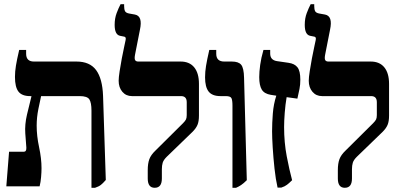

<svg xmlns="http://www.w3.org/2000/svg" viewBox="-20 -884 1893 911"><path d="M10 0 23 -164H93Q106 -164 105 -184L100 -251Q97 -293 108 -340Q119 -387 129 -426V-428H123Q84 -428 67.5 -449.5Q51 -471 51 -519Q51 -544 55.5 -572Q60 -600 71 -647H104V-629Q104 -592 141 -592H343Q406 -592 436 -551.5Q466 -511 469 -429L482 -30Q469 -15 459 -7Q449 1 431 7H414V-359Q414 -397 404 -412.5Q394 -428 358 -428H175Q170 -406 162 -366.5Q154 -327 154 -288Q154 -239 165.5 -185.5Q177 -132 177 -86Q177 -68 175 -44Q173 -20 168 0Z M714 7Q681 7 681 -37V-77Q681 -108 688.5 -128.5Q696 -149 717 -169L848 -299Q859 -310 862.5 -317.5Q866 -325 866 -338V-399Q866 -428 839 -428H606Q578 -428 560.5 -448.5Q543 -469 543 -501Q543 -516 547.5 -545.5Q552 -575 558 -607Q564 -639 569.5 -663.5Q575 -688 576 -694Q579 -708 570 -710L550 -714Q524 -719 524 -766Q524 -797 533.5 -822Q543 -847 552 -864H569V-855Q569 -840 573 -831.5Q577 -823 592 -820L620 -815Q658 -808 644 -743L621 -626Q617 -606 621 -599Q625 -592 636 -592H837Q879 -592 901.5 -564.5Q924 -537 924 -486V-336Q924 -308 917 -291.5Q910 -275 894 -259L771 -140Q756 -125 752 -112Q748 -99 748 -81V-37Q748 7 714 7Z M1083 7V-383Q1083 -409 1078 -418.5Q1073 -428 1051 -428H1026Q987 -428 970 -449.5Q953 -471 953 -517Q953 -543 957.5 -571Q962 -599 973 -647H1006V-629Q1006 -592 1044 -592H1080Q1112 -592 1124.5 -576.5Q1137 -561 1138 -515L1151 -29Q1136 -14 1124 -6Q1112 2 1100 7Z M1297 6Q1288 -33 1282.5 -84Q1277 -135 1274 -183Q1271 -231 1271 -261Q1271 -300 1274.5 -345Q1278 -390 1291 -430L1265 -434Q1234 -439 1222 -459Q1210 -479 1210 -518Q1210 -543 1214.5 -576Q1219 -609 1230 -647H1262V-630Q1262 -599 1294 -594L1349 -586Q1378 -582 1391.5 -564.5Q1405 -547 1405 -506Q1405 -482 1401 -462Q1397 -442 1391 -416L1340 -423Q1334 -388 1331 -349Q1328 -310 1328 -281Q1328 -208 1340.5 -142.5Q1353 -77 1366 -29Q1353 -16 1342 -7.5Q1331 1 1315 6Z M1616 7Q1583 7 1583 -37V-77Q1583 -108 1590.5 -128.5Q1598 -149 1619 -169L1750 -299Q1761 -310 1764.5 -317.5Q1768 -325 1768 -338V-399Q1768 -428 1741 -428H1508Q1480 -428 1462.5 -448.5Q1445 -469 1445 -501Q1445 -516 1449.5 -545.5Q1454 -575 1460 -607Q1466 -639 1471.5 -663.5Q1477 -688 1478 -694Q1481 -708 1472 -710L1452 -714Q1426 -719 1426 -766Q1426 -797 1435.5 -822Q1445 -847 1454 -864H1471V-855Q1471 -840 1475 -831.5Q1479 -823 1494 -820L1522 -815Q1560 -808 1546 -743L1523 -626Q1519 -606 1523 -599Q1527 -592 1538 -592H1739Q1781 -592 1803.5 -564.5Q1826 -537 1826 -486V-336Q1826 -308 1819 -291.5Q1812 -275 1796 -259L1673 -140Q1658 -125 1654 -112Q1650 -99 1650 -81V-37Q1650 7 1616 7Z"/></svg>

Font: Noto Serif Hebrew Condensed ExtraBold
Style: Regular
Weight: 800
Width: 3
Designer: Monotype Design Team
Foundry: Monotype Imaging Inc.
Version: Version 2.004; ttfautohint (v1.8.4.7-5d5b)